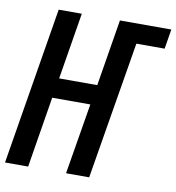

<svg xmlns="http://www.w3.org/2000/svg" viewBox="-84 -809 811 883"><g transform="rotate(10 321.5 -367.5)"><path d="M-2 0 119 -735H227L176 -424H354L405 -735H645L630 -643H498L391 0H283L338 -331H160L106 0Z"/></g></svg>

Font: Iosevka Curly SmBdEx
Style: Italic
Weight: 600
Width: 7
Italic angle: -9°
Monospace: yes
Designer: Belleve Invis
Foundry: Belleve Invis
Version: Version 11.1.0; ttfautohint (v1.8.3)